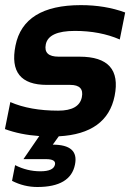

<svg xmlns="http://www.w3.org/2000/svg" viewBox="-23 -538 544 764"><path d="M133.3 3.4Q57.1 -2 -3.4 -24.4L18.1 -131.8Q96.7 -97.7 208.5 -97.7Q292 -97.7 302.7 -151.4Q312.5 -200.2 256.3 -200.2H163.6Q7.3 -200.2 38.6 -356.4Q70.8 -517.6 298.8 -517.6Q395.5 -517.6 475.1 -488.3L453.6 -380.9Q375 -415 274.9 -415Q169.9 -415 159.2 -361.3Q149.4 -312.5 210.4 -312.5H293.5Q464.4 -312.5 433.1 -156.2Q402.8 -5.9 210.9 4.4L187 37.6Q291.5 37.6 275.4 116.7Q257.8 206.1 125.5 206.1Q72.8 206.1 24.9 181.6L37.1 119.1Q85 143.6 137.7 143.6Q190.4 143.6 195.8 116.7Q200.2 95.2 159.7 95.2H70.3Z"/></svg>

Font: Sansation
Style: Bold Italic
Weight: 700
Designer: Bernd Montag
Version: Version 1.301